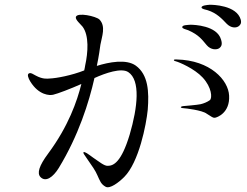

<svg xmlns="http://www.w3.org/2000/svg" viewBox="-20 -800 1040 807"><path d="M992 -717C975 -779 872 -780 862 -780C848 -779 828 -777 827 -769C827 -762 843 -760 853 -757C891 -745 913 -721 933 -700C951 -682 971 -682 982 -689C989 -694 996 -701 992 -717ZM551 -524C511 -553 438 -539 387 -523C396 -566 400 -597 402 -612C408 -646 426 -689 398 -718C383 -732 305 -749 299 -729C295 -718 319 -698 327 -688C355 -651 350 -579 338 -525C337 -519 336 -512 334 -504C281 -483 217 -471 189 -470C177 -469 159 -467 131 -482C118 -489 110 -495 103 -492C92 -489 99 -471 107 -458C143 -399 190 -398 204 -402C222 -406 277 -427 322 -447C304 -375 268 -270 182 -154C144 -103 135 -72 150 -56C172 -33 203 -55 227 -94C310 -230 354 -370 377 -472C423 -493 490 -516 519 -497C571 -463 559 -350 525 -234C490 -118 457 -103 433 -103C418 -102 396 -121 372 -137C350 -153 336 -164 331 -160C328 -157 336 -148 341 -140C371 -97 380 -84 389 -64C400 -40 404 -26 424 -15C442 -5 479 -33 502 -56C564 -118 595 -277 601 -339C607 -415 603 -486 551 -524ZM771 -673C817 -653 830 -632 849 -610C866 -590 890 -590 901 -597C912 -605 915 -615 909 -634C892 -693 795 -696 781 -696C767 -695 746 -695 746 -686C746 -679 761 -677 771 -673ZM723 -550C721 -550 712 -551 711 -548C710 -544 717 -543 720 -542C732 -539 797 -512 832 -474C870 -433 873 -388 862 -379C851 -371 836 -365 823 -362C811 -359 750 -354 750 -354C750 -354 740 -353 740 -349C741 -346 750 -345 754 -345C758 -345 830 -337 849 -322C870 -309 875 -304 883 -305C892 -306 947 -325 943 -398C940 -463 864 -547 723 -550Z"/></svg>

Font: Shippori Mincho
Style: Regular
Weight: 400
Designer: Bonji Tadano  Ryoko NISHIZUKA  (kana & ideographs); Frank Grießhammer (Latin, Greek & Cyrillic); Wenlong ZHANG  (bopomof
Foundry: Adobe Systems Incorporated
Version: Version 1.003;PS 1.001;hotconv 16.6.54;makeotf.lib2.5.65590